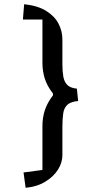

<svg xmlns="http://www.w3.org/2000/svg" viewBox="-20 -749 465 914"><path d="M102 145 92 72 182 60V-149Q182 -188 193 -223Q204 -258 232 -295V-304Q204 -340 193 -375.5Q182 -411 182 -449V-656H89L95 -729Q160 -722 200 -697Q240 -672 258.5 -636.5Q277 -601 277 -561V-443Q277 -409 281.5 -384Q286 -359 300.5 -344.5Q315 -330 346 -327L352 -268Q317 -265 301 -250.5Q285 -236 281 -209.5Q277 -183 277 -142V-10Q277 25 256 58.5Q235 92 195.5 116Q156 140 102 145Z"/></svg>

Font: Eczar
Style: Regular
Weight: 400
Designer: Vaibhav Singh
Foundry: Rosetta Type Foundry
Version: Version 2.000